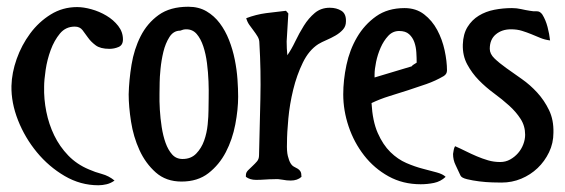

<svg xmlns="http://www.w3.org/2000/svg" viewBox="-20 -536 1677 570"><path d="M209 -515Q228 -515 251.5 -508.5Q275 -502 296 -489.5Q317 -477 331 -459Q345 -441 345 -419Q345 -402 332 -396.5Q319 -391 305 -391Q278 -391 264 -401.5Q250 -412 241.5 -424Q233 -436 225 -446.5Q217 -457 202 -457Q175 -457 158 -436.5Q141 -416 130.5 -387.5Q120 -359 115.5 -328.5Q111 -298 111 -279Q110 -242 117.5 -204.5Q125 -167 141 -134Q157 -101 182.5 -74.5Q208 -48 244 -33Q262 -25 282.5 -19.5Q303 -14 320 0Q309 8 296.5 11Q284 14 272 14Q219 14 172 -13.5Q125 -41 89.5 -84Q54 -127 33.5 -179Q13 -231 14 -281Q15 -320 29.5 -361Q44 -402 69.5 -436.5Q95 -471 130.5 -493Q166 -515 209 -515Z M539 -516Q570 -516 593 -502.5Q616 -489 632.5 -467Q649 -445 660 -417Q671 -389 677 -359Q683 -329 685 -300.5Q687 -272 687 -249Q687 -211 678.5 -166.5Q670 -122 650.5 -84.5Q631 -47 599 -22Q567 3 519 3Q473 3 442.5 -24Q412 -51 394 -90.5Q376 -130 369 -175Q362 -220 362 -256Q363 -298 370.5 -344Q378 -390 397.5 -428.5Q417 -467 451 -491.5Q485 -516 539 -516ZM515 -445Q495 -445 483 -426Q471 -407 465 -382Q459 -357 456.5 -331Q454 -305 454 -292Q454 -279 453.5 -257.5Q453 -236 454.5 -210.5Q456 -185 460 -159Q464 -133 471.5 -112Q479 -91 491 -77.5Q503 -64 522 -64Q547 -64 562.5 -80Q578 -96 586 -118.5Q594 -141 596.5 -166Q599 -191 599 -209Q599 -222 599.5 -245Q600 -268 599 -294.5Q598 -321 594.5 -348.5Q591 -376 583.5 -398.5Q576 -421 564 -435Q552 -449 533 -449Q528 -449 524 -448Q520 -447 515 -445Z M959 -513Q979 -513 993.5 -504Q1008 -495 1007 -472Q1007 -458 998 -448Q989 -438 976 -430.5Q963 -423 949 -417Q935 -411 925 -405Q897 -387 879 -350Q861 -313 850.5 -270Q840 -227 836 -184Q832 -141 832 -112Q831 -87 834.5 -73Q838 -59 842.5 -51.5Q847 -44 853 -41Q859 -38 864 -35Q869 -32 872 -27Q875 -22 875 -11Q863 0 843 0Q831 0 818.5 -2.5Q806 -5 794 -4Q780 -4 767 -3Q754 -2 740 -2Q722 -2 710 -11V-16Q710 -24 716.5 -30.5Q723 -37 730 -43.5Q737 -50 743 -57Q749 -64 749 -75Q751 -158 753 -242Q755 -326 750 -409Q750 -419 744.5 -428Q739 -437 732.5 -445.5Q726 -454 720 -462.5Q714 -471 711 -482Q740 -493 770 -497Q800 -501 829 -504L836 -496Q835 -475 833.5 -454.5Q832 -434 831 -413Q831 -402 831.5 -392.5Q832 -383 833 -372Q845 -389 856.5 -413Q868 -437 882 -459.5Q896 -482 914.5 -497.5Q933 -513 959 -513Z M1181 -512Q1215 -512 1239 -493.5Q1263 -475 1278 -447Q1293 -419 1300 -386.5Q1307 -354 1307 -327Q1307 -316 1297 -310Q1273 -296 1246 -286.5Q1219 -277 1191 -268Q1163 -259 1135.5 -250.5Q1108 -242 1083 -230Q1086 -176 1101.5 -141Q1117 -106 1139 -84.5Q1161 -63 1186.5 -52Q1212 -41 1235.5 -35Q1259 -29 1277 -24Q1295 -19 1303 -11Q1288 3 1268.5 7Q1249 11 1229 11Q1176 11 1133.5 -12.5Q1091 -36 1061 -74.5Q1031 -113 1015 -160.5Q999 -208 999 -256Q999 -298 1008.5 -343Q1018 -388 1040 -425.5Q1062 -463 1096.5 -487.5Q1131 -512 1181 -512ZM1092 -315V-306L1202 -339Q1205 -343 1209 -345Q1213 -347 1217 -350Q1217 -364 1216 -380.5Q1215 -397 1210 -411Q1205 -425 1194.5 -434.5Q1184 -444 1165 -444Q1146 -444 1132.5 -429.5Q1119 -415 1110 -394.5Q1101 -374 1096.5 -352Q1092 -330 1092 -315Z M1500 -512Q1514 -512 1527 -509Q1540 -506 1553 -504Q1563 -502 1573 -502.5Q1583 -503 1590 -493Q1600 -477 1605.5 -456Q1611 -435 1613 -416Q1597 -418 1584 -423.5Q1571 -429 1557.5 -434.5Q1544 -440 1529.5 -444.5Q1515 -449 1497 -449Q1470 -449 1452 -434Q1434 -419 1434 -391Q1434 -376 1448 -362.5Q1462 -349 1483 -334Q1504 -319 1529 -301.5Q1554 -284 1575 -261Q1596 -238 1610 -209Q1624 -180 1623 -142Q1623 -111 1610 -84Q1597 -57 1576 -37Q1555 -17 1527.5 -5.5Q1500 6 1469 6Q1460 6 1441.5 5.5Q1423 5 1403 2.5Q1383 0 1366.5 -4Q1350 -8 1347 -15Q1340 -31 1332.5 -46Q1325 -61 1325 -79Q1326 -85 1327 -91Q1328 -97 1331 -102Q1347 -95 1363 -87Q1379 -79 1395.5 -72Q1412 -65 1429 -60Q1446 -55 1465 -55Q1481 -55 1494.5 -62.5Q1508 -70 1518 -81.5Q1528 -93 1533.5 -107.5Q1539 -122 1539 -136Q1539 -162 1525.5 -183Q1512 -204 1491.5 -222.5Q1471 -241 1446.5 -259Q1422 -277 1401.5 -298Q1381 -319 1367 -345Q1353 -371 1354 -404Q1355 -435 1368 -456Q1381 -477 1401.5 -489.5Q1422 -502 1447.5 -507Q1473 -512 1500 -512Z"/></svg>

Font: Teutonic
Style: Regular
Weight: 400
Designer: Peter Wiegel
Foundry: Peter Wiegel
Version: 1.000